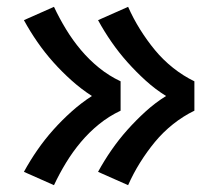

<svg xmlns="http://www.w3.org/2000/svg" viewBox="-20 -621 640 562"><path d="M355 -79 267 -118Q285 -151 306.5 -182Q328 -213 353 -241Q378 -269 406 -294.5Q434 -320 466 -340Q434 -360 406 -385.5Q378 -411 353 -439Q328 -467 306.5 -498Q285 -529 267 -562L355 -601Q370 -567 390 -535Q410 -503 433.5 -474.5Q457 -446 486.5 -422.5Q516 -399 549 -383V-297Q516 -281 486.5 -257.5Q457 -234 433.5 -205.5Q410 -177 390 -145Q370 -113 355 -79ZM138 -79 50 -118Q68 -151 89.5 -182Q111 -213 136 -241Q161 -269 189.5 -294.5Q218 -320 249 -340Q218 -360 189.5 -385.5Q161 -411 136 -439Q111 -467 89.5 -498Q68 -529 50 -562L138 -601Q154 -567 173.5 -535Q193 -503 217 -474.5Q241 -446 270 -422.5Q299 -399 333 -383V-297Q299 -281 270 -257.5Q241 -234 217 -205.5Q193 -177 173.5 -145Q154 -113 138 -79Z"/></svg>

Font: Iosevka SS04 Semibold Extended
Style: Regular
Weight: 600
Width: 7
Monospace: yes
Designer: Belleve Invis
Foundry: Belleve Invis
Version: Version 19.0.0; ttfautohint (v1.8.4)